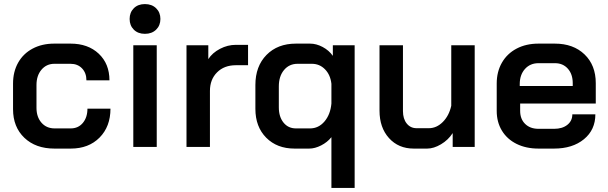

<svg xmlns="http://www.w3.org/2000/svg" viewBox="-20 -721 2982 942"><path d="M44 -185V-311Q44 -369 69 -413.5Q94 -458 140 -482.5Q186 -507 246 -507H326Q412 -507 464.5 -457.5Q517 -408 517 -327H404Q404 -363 382.5 -385.5Q361 -408 326 -408H247Q208 -408 183.5 -379Q159 -350 159 -304V-192Q159 -147 183.5 -119Q208 -91 248 -91H327Q364 -91 386.5 -118Q409 -145 409 -188H522Q522 -100 468.5 -46Q415 8 327 8H247Q155 8 99.5 -45Q44 -98 44 -185Z M616 -628Q616 -660 636.5 -680.5Q657 -701 691 -701Q725 -701 746 -680.5Q767 -660 767 -628Q767 -596 746 -575.5Q725 -555 691 -555Q657 -555 636.5 -575.5Q616 -596 616 -628ZM634 -499H749V0H634Z M895 -499H1002V-431Q1022 -462 1059.5 -481.5Q1097 -501 1137 -501H1197V-401H1137Q1080 -401 1045 -366Q1010 -331 1010 -275V0H895Z M1606 -48Q1586 -23 1555.5 -7.5Q1525 8 1497 8H1425Q1339 8 1286 -45.5Q1233 -99 1233 -187V-304Q1233 -396 1287.5 -451.5Q1342 -507 1432 -507H1501Q1532 -507 1563 -490.5Q1594 -474 1613 -447V-499H1720V201H1606ZM1501 -91Q1543 -91 1572 -125Q1601 -159 1606 -213V-310Q1601 -354 1574.5 -381Q1548 -408 1510 -408H1440Q1399 -408 1373.5 -377.5Q1348 -347 1348 -297V-194Q1348 -148 1371 -119.5Q1394 -91 1432 -91Z M1842 -178V-499H1957V-176Q1957 -138 1975.5 -115Q1994 -92 2024 -92H2084Q2122 -92 2152.5 -122.5Q2183 -153 2194 -202V-499H2309V0H2201V-68Q2179 -34 2143.5 -13Q2108 8 2076 8H2010Q1935 8 1888.5 -43.5Q1842 -95 1842 -178Z M2417 -177V-311Q2417 -369 2442.5 -413.5Q2468 -458 2514.5 -482.5Q2561 -507 2622 -507H2702Q2793 -507 2848 -454Q2903 -401 2903 -313V-213H2532V-177Q2532 -137 2556.5 -113Q2581 -89 2622 -89H2699Q2739 -89 2763.5 -108.5Q2788 -128 2788 -160H2901Q2901 -84 2845 -38Q2789 8 2698 8H2622Q2561 8 2514.5 -15Q2468 -38 2442.5 -80Q2417 -122 2417 -177ZM2790 -299V-313Q2790 -357 2766 -384Q2742 -411 2703 -411H2622Q2581 -411 2555.5 -382.5Q2530 -354 2530 -308V-299Z"/></svg>

Font: Bai Jamjuree SemiBold
Style: Regular
Weight: 600
Version: Version 1.000; ttfautohint (v1.6)